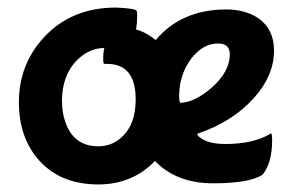

<svg xmlns="http://www.w3.org/2000/svg" viewBox="-20 -462 775 508"><path d="M557 -347Q517 -347 486 -307Q455 -266 454 -210V-208Q454 -190 458 -190Q494 -191 539 -229Q588 -272 588 -318Q588 -347 557 -347ZM263 -293H255Q253 -297 253 -306Q253 -323 256 -335Q215 -335 182 -301Q144 -261 144 -195Q144 -160 156 -131Q179 -75 240 -75Q280 -75 307 -104Q339 -137 339 -199Q339 -293 263 -293ZM85 -36Q30 -96 30 -192Q30 -291 96 -363Q169 -442 287 -442Q335 -440 341 -434Q343 -432 343 -420Q343 -402 340 -384Q366 -377 392 -356Q460 -437 579 -437Q626 -437 660 -416Q705 -387 705 -328Q705 -262 652 -203Q596 -140 502 -108Q502 -101 519 -92Q541 -81 575 -81Q651 -81 695 -108Q696 -109 697 -109Q700 -109 700 -90Q700 -32 675 0Q641 23 544 23Q447 23 390 -36Q330 26 240 26Q142 26 85 -36Z"/></svg>

Font: Bubblegum Sans
Style: Regular
Weight: 400
Designer: Angel Koziupa and Alejandro Paul
Foundry: Angel Koziupa and Alejandro Paul
Version: Version 1.001